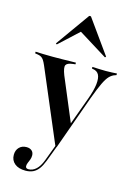

<svg xmlns="http://www.w3.org/2000/svg" viewBox="-128 -733 697 993"><g transform="rotate(15 220.5 -236.5)"><path d="M229 33.1 62.9 -358.1Q55.6 -375 49.2 -384.7Q42.7 -394.4 34.3 -398.8Q25.8 -403.2 13.7 -404.8L2.4 -406.5V-415.3Q21 -414.5 44 -413.7Q66.9 -412.9 91.9 -412.9H91.1H96.8Q124.2 -412.9 147.2 -413.3Q170.2 -413.7 188.3 -414.1Q206.5 -414.5 218.5 -414.5V-405.6L205.6 -404Q175.8 -400.8 169 -387.9Q162.1 -375 177.4 -335.5L276.6 -99.2L269.4 -91.1L327.4 -250Q346 -300.8 349.6 -334.3Q353.2 -367.7 344 -385.1Q334.7 -402.4 312.1 -405.6L306.5 -406.5V-415.3Q326.6 -414.5 344.8 -413.7Q362.9 -412.9 378.2 -412.9Q396.8 -412.9 411.3 -413.7Q425.8 -414.5 437.9 -415.3V-406.5L430.6 -404Q415.3 -399.2 402 -385.9Q388.7 -372.6 374.2 -342.3Q359.7 -312.1 339.5 -257.3L235.5 33.1ZM110.5 192.7Q73.4 192.7 52.4 175.4Q31.5 158.1 31.5 129Q31.5 104 46.4 88.7Q61.3 73.4 85.5 73.4Q103.2 73.4 113.7 82.7Q124.2 91.9 124.2 108.1Q124.2 120.2 120.2 130.6Q116.1 141.1 112.1 150.4Q108.1 159.7 108.1 168.5Q108.1 181.5 124.2 181.5Q146 181.5 164.1 164.9Q182.3 148.4 195.2 114.5L232.3 15.3L240.3 18.5L204 114.5Q193.5 141.9 180.6 159.3Q167.7 176.6 150.4 184.7Q133.1 192.7 110.5 192.7ZM98.4 -479.8 92.7 -483.9 222.6 -666.1H231.5L361.3 -484.7L356.5 -479.8L186.3 -585.5L214.5 -587.1Z"/></g></svg>

Font: Playfair 144pt SemiCondensed SemiBold
Style: Regular
Weight: 600
Width: 4
Designer: Claus Eggers Sørensen
Foundry: Claus Eggers Sørensen
Version: Version 2.203